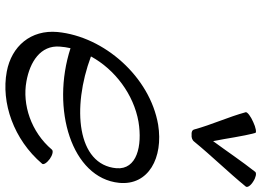

<svg xmlns="http://www.w3.org/2000/svg" viewBox="-150 -810 984 723"><g transform="rotate(90 341.5 -448.0)"><path d="M513 -688C567 -754 628 -816 682 -882C687 -888 678 -901 663 -910C648 -920 632 -923 627 -918C586 -866 550 -812 511 -759C500 -812 494 -866 480 -918C479 -923 460 -920 439 -910C418 -901 401 -888 402 -882C420 -816 449 -754 467 -688C469 -680 477 -677 487 -678C497 -677 507 -680 513 -688ZM596 -115C601 -120 593 -133 578 -144C564 -154 548 -158 543 -152C476 -73 373 -40 286 -56C213 -69 149 -109 155 -182C156 -196 158 -209 161 -222C390 -148 650 -226 668 -405C679 -516 573 -572 449 -552C269 -521 117 -349 100 -173C91 -73 153 0 249 18C366 40 505 -8 596 -115ZM438 -478C529 -493 619 -472 613 -395C600 -246 385 -227 192 -299C241 -389 335 -460 438 -478Z"/></g></svg>

Font: Nupuram Light Oblique
Style: Regular
Weight: 300
Designer: Santhosh Thottingal (santhosh.thottingal@gmail.com)
Foundry: SMC
Version: Version 1.000